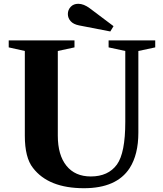

<svg xmlns="http://www.w3.org/2000/svg" viewBox="-20 -983 861 1013"><path d="M285 -714V-267Q285 -165 330.5 -108.5Q376 -52 459 -52Q551 -52 597 -115Q641 -176 641 -340V-714L553 -733V-770H799V-733L710 -714V-283Q710 -168 664 -96Q595 10 423 10Q236 10 154 -97Q111 -151 111 -267V-714L26 -733V-770H373V-733ZM579 -845 562 -817 397 -849Q367 -855 352.5 -871.5Q338 -888 338 -909Q338 -931 353 -947Q368 -963 393 -963Q422 -963 454 -939Z"/></svg>

Font: Libre Caslon Text
Style: Bold
Weight: 700
Designer: Pablo Impallari, Rodrigo Fuenzalida
Foundry: Pablo Impallari, Rodrigo Fuenzalida
Version: Version 1.002